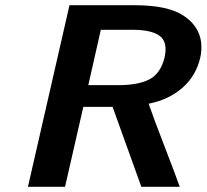

<svg xmlns="http://www.w3.org/2000/svg" viewBox="-20 -715 791 735"><path d="M87 0 246 -695H495Q622 -695 682 -655.5Q742 -616 750 -553Q753 -523 747 -496Q731 -425 678.5 -379Q626 -333 549 -318Q566 -268 609.5 -155.5Q653 -43 668 0H521L411 -306H299L229 0ZM318 -389H432Q510 -389 552.5 -411.5Q595 -434 610 -495Q623 -554 591.5 -577.5Q560 -601 487 -601H366Z"/></svg>

Font: Coval
Style: ExtraBold Italic
Weight: 800
Foundry: Context Ltd
Version: Version 001.000